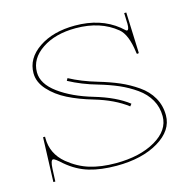

<svg xmlns="http://www.w3.org/2000/svg" viewBox="-84 -604 682 689"><g transform="rotate(-15 257.5 -259.5)"><path d="M178.2 -347.2Q222.7 -323.2 280.8 -306.2Q323.7 -293.5 356.7 -279.3Q389.6 -265.1 420.4 -243.9Q451.2 -222.7 468 -193.1Q484.9 -163.6 484.9 -127Q484.9 -70.8 423.6 -34.2Q362.3 2.4 267.6 2.4Q210 2.4 166.3 -10.5Q122.6 -23.4 84 -56.2Q59.1 -79.1 52.7 -79.1Q43.5 -79.1 42 -46.9L40 0H32.7L38.6 -165H45.9V-159.7Q45.9 -101.6 92.3 -63Q129.4 -32.7 171.1 -20Q212.9 -7.3 267.6 -7.3Q356.9 -7.3 414.8 -41Q472.7 -74.7 472.7 -127Q472.7 -160.6 457 -188.2Q441.4 -215.8 412.6 -236.1Q383.8 -256.3 351.8 -270.3Q319.8 -284.2 278.3 -296.4Q221.2 -312.5 173.3 -338.4ZM369.6 -190.9Q322.3 -227.1 249.5 -248.5Q197.3 -263.7 157.5 -283.7Q117.7 -303.7 91.3 -333Q64.9 -362.3 64.9 -395.5Q64.9 -450.7 117.9 -486.6Q170.9 -522.5 252.4 -522.5Q346.7 -522.5 409.7 -472.2Q413.1 -469.2 417.7 -465.1Q422.4 -460.9 424.8 -459Q427.2 -457 429.2 -457Q436.5 -457 436.5 -480Q436.5 -481 436.3 -484.6Q436 -488.3 435.8 -498.3Q435.5 -508.3 435.1 -520H442.9L448.7 -370.1Q448.7 -366.7 444.3 -366.7Q440.4 -366.7 440.4 -370.1L439.9 -374Q431.2 -440.9 403.3 -463.9Q344.2 -512.7 252.4 -512.7Q176.3 -512.7 127 -479.5Q77.6 -446.3 77.6 -395.5Q77.6 -352.5 126.7 -316.4Q175.8 -280.3 252.4 -257.8Q330.1 -234.9 376 -199.2Z"/></g></svg>

Font: ZnikomitNo25
Style: Regular
Weight: 100
Designer: gluk
Foundry: gluk
Version: Version 0.56